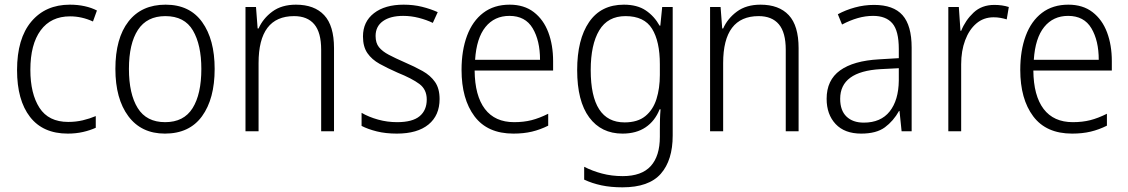

<svg xmlns="http://www.w3.org/2000/svg" viewBox="-20 -562 4831 822"><path d="M270 10Q164 10 108.5 -61.5Q53 -133 53 -262Q53 -397 114 -469.5Q175 -542 279 -542Q313 -542 342.5 -535.5Q372 -529 395 -517L378 -470Q330 -492 280 -492Q198 -492 154 -432Q110 -372 110 -263Q110 -161 149 -100.5Q188 -40 272 -40Q305 -40 334.5 -47Q364 -54 390 -65V-15Q366 -4 335.5 3Q305 10 270 10Z M899 -267Q899 -139 845 -64.5Q791 10 686 10Q585 10 529.5 -64.5Q474 -139 474 -267Q474 -398 530 -470Q586 -542 689 -542Q792 -542 845.5 -467.5Q899 -393 899 -267ZM532 -267Q532 -160 569.5 -99.5Q607 -39 687 -39Q767 -39 804.5 -99Q842 -159 842 -267Q842 -370 806 -431.5Q770 -493 688 -493Q609 -493 570.5 -434Q532 -375 532 -267Z M1247 -542Q1326 -542 1368 -497Q1410 -452 1410 -356V0H1355V-349Q1355 -423 1325.5 -458Q1296 -493 1239 -493Q1087 -493 1087 -292V0H1031V-532H1076L1083 -440H1087Q1106 -483 1146 -512.5Q1186 -542 1247 -542Z M1862 -138Q1862 -68 1814.5 -29Q1767 10 1679 10Q1631 10 1593 0.5Q1555 -9 1528 -23V-79Q1559 -61 1598.5 -50Q1638 -39 1680 -39Q1746 -39 1776.5 -64.5Q1807 -90 1807 -136Q1807 -179 1775.5 -202.5Q1744 -226 1682 -251Q1639 -270 1605.5 -288.5Q1572 -307 1553 -334.5Q1534 -362 1534 -406Q1534 -469 1581 -505.5Q1628 -542 1708 -542Q1750 -542 1786.5 -533Q1823 -524 1854 -510L1833 -464Q1806 -477 1773 -485.5Q1740 -494 1706 -494Q1651 -494 1619.5 -471.5Q1588 -449 1588 -408Q1588 -378 1602.5 -360Q1617 -342 1644.5 -327.5Q1672 -313 1713 -295Q1755 -277 1789 -258Q1823 -239 1842.5 -211Q1862 -183 1862 -138Z M2162 -542Q2224 -542 2265.5 -510Q2307 -478 2327.5 -423.5Q2348 -369 2348 -300V-260H2012Q2013 -152 2056 -95.5Q2099 -39 2181 -39Q2222 -39 2255.5 -47.5Q2289 -56 2327 -75V-24Q2293 -7 2257.5 1.5Q2222 10 2178 10Q2067 10 2011.5 -64Q1956 -138 1956 -263Q1956 -346 1979.5 -409Q2003 -472 2049 -507Q2095 -542 2162 -542ZM2161 -494Q2097 -494 2058.5 -446.5Q2020 -399 2014 -306H2292Q2292 -388 2260.5 -441Q2229 -494 2161 -494Z M2651 -542Q2708 -542 2744.5 -517.5Q2781 -493 2804 -452H2807L2815 -532H2860V18Q2860 124 2809 182Q2758 240 2645 240Q2595 240 2555 231.5Q2515 223 2481 207V152Q2516 170 2557.5 181Q2599 192 2646 192Q2727 192 2766 149Q2805 106 2805 24V-8Q2805 -28 2805.5 -49.5Q2806 -71 2808 -94H2804Q2784 -44 2744 -17Q2704 10 2645 10Q2554 10 2502.5 -59.5Q2451 -129 2451 -262Q2451 -393 2502 -467.5Q2553 -542 2651 -542ZM2658 -493Q2582 -493 2545.5 -432Q2509 -371 2509 -262Q2509 -38 2654 -38Q2710 -38 2743 -65Q2776 -92 2790.5 -138Q2805 -184 2805 -241V-287Q2805 -385 2771.5 -439Q2738 -493 2658 -493Z M3236 -542Q3315 -542 3357 -497Q3399 -452 3399 -356V0H3344V-349Q3344 -423 3314.5 -458Q3285 -493 3228 -493Q3076 -493 3076 -292V0H3020V-532H3065L3072 -440H3076Q3095 -483 3135 -512.5Q3175 -542 3236 -542Z M3722 -541Q3805 -541 3844 -497Q3883 -453 3883 -358V0H3840L3831 -87H3829Q3805 -44 3768.5 -17Q3732 10 3667 10Q3596 10 3557.5 -31Q3519 -72 3519 -139Q3519 -219 3576.5 -260.5Q3634 -302 3744 -308L3828 -313V-352Q3828 -430 3800.5 -462Q3773 -494 3718 -494Q3685 -494 3652 -484.5Q3619 -475 3585 -457L3567 -501Q3600 -519 3640 -530Q3680 -541 3722 -541ZM3750 -266Q3577 -256 3577 -139Q3577 -89 3604 -63Q3631 -37 3678 -37Q3751 -37 3789 -85Q3827 -133 3828 -217V-270Z M4237 -541Q4271 -541 4299 -532L4290 -479Q4277 -483 4263 -485.5Q4249 -488 4234 -488Q4191 -488 4160 -461.5Q4129 -435 4112 -389.5Q4095 -344 4095 -287V0H4040V-532H4085L4092 -430H4095Q4113 -475 4148 -508Q4183 -541 4237 -541Z M4554 -542Q4616 -542 4657.5 -510Q4699 -478 4719.5 -423.5Q4740 -369 4740 -300V-260H4404Q4405 -152 4448 -95.5Q4491 -39 4573 -39Q4614 -39 4647.5 -47.5Q4681 -56 4719 -75V-24Q4685 -7 4649.5 1.5Q4614 10 4570 10Q4459 10 4403.5 -64Q4348 -138 4348 -263Q4348 -346 4371.5 -409Q4395 -472 4441 -507Q4487 -542 4554 -542ZM4553 -494Q4489 -494 4450.5 -446.5Q4412 -399 4406 -306H4684Q4684 -388 4652.5 -441Q4621 -494 4553 -494Z"/></svg>

Font: Noto Sans Gurmukhi UI SemiCondensed Light
Style: Regular
Weight: 300
Width: 4
Designer: Jelle Bosma - Monotype Design Team
Foundry: Monotype Imaging Inc.
Version: Version 2.004; ttfautohint (v1.8.4.7-5d5b)